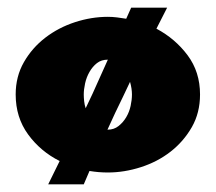

<svg xmlns="http://www.w3.org/2000/svg" viewBox="-20 -437 564 502"><path d="M417 -417 389 -362Q438 -336 470.5 -292.5Q503 -249 503 -190Q503 -142 481.5 -104.5Q460 -67 426 -40.5Q392 -14 348.5 0Q305 14 262 14Q250 14 238 13Q226 12 214 10L199 45H106L136 -16Q86 -41 53.5 -85.5Q21 -130 21 -190Q21 -237 42.5 -274.5Q64 -312 98.5 -338.5Q133 -365 176 -379Q219 -393 262 -393Q274 -393 286 -391.5Q298 -390 310 -388L323 -417ZM262 -281Q245 -281 233.5 -272Q222 -263 214 -249Q206 -235 202.5 -219Q199 -203 199 -190Q199 -182 200 -172.5Q201 -163 204 -154L222 -192ZM325 -190Q325 -205 320 -223L302 -185Q291 -163 281 -141.5Q271 -120 261 -98H262Q278 -98 290 -107.5Q302 -117 310 -130.5Q318 -144 321.5 -160Q325 -176 325 -190Z"/></svg>

Font: CAT Rhythmus
Style: Regular
Weight: 400
Designer: Peter Wiegel nach alter Vorlage
Foundry: Peter Wiegel
Version: 1.000